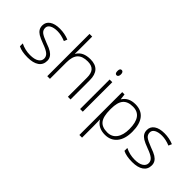

<svg xmlns="http://www.w3.org/2000/svg" viewBox="-36 -1111 1831 1831"><g transform="rotate(45 880.0 -195.0)"><path d="M314 -104Q314 -50 273 -21.5Q232 7 158 7Q78 7 31 -17V-56Q91 -26 158 -26Q217 -26 247.5 -46Q278 -66 278 -98Q278 -128 253.5 -148.5Q229 -169 173 -189Q114 -211 89.5 -226.5Q65 -242 53 -261.5Q41 -281 41 -309Q41 -354 78.5 -380Q116 -406 183 -406Q248 -406 306 -382L292 -349Q233 -373 183 -373Q135 -373 106 -357Q77 -341 77 -312Q77 -281 99.5 -262.5Q122 -244 186 -220Q240 -201 264.5 -185.5Q289 -170 301.5 -150Q314 -130 314 -104Z M695 0V-258Q695 -318 669.5 -345.5Q644 -373 591 -373Q520 -373 486.5 -337Q453 -301 453 -220V0H417V-570H453V-389L452 -338H454Q476 -374 510.5 -390Q545 -406 595 -406Q731 -406 731 -260V0Z M896 0H860V-398H896ZM855 -509Q855 -544 878 -544Q889 -544 895.5 -535Q902 -526 902 -509Q902 -492 895.5 -482.5Q889 -473 878 -473Q855 -473 855 -509Z M1200 7Q1108 7 1066 -62H1064L1065 -31Q1066 -4 1066 29V180H1030V-398H1061L1068 -341H1070Q1111 -406 1201 -406Q1282 -406 1324 -353Q1366 -300 1366 -199Q1366 -101 1321.5 -47Q1277 7 1200 7ZM1200 -25Q1261 -25 1294.5 -70.5Q1328 -116 1328 -197Q1328 -373 1201 -373Q1131 -373 1098.5 -334.5Q1066 -296 1066 -210V-198Q1066 -105 1097.5 -65Q1129 -25 1200 -25Z M1724 -104Q1724 -50 1683 -21.5Q1642 7 1568 7Q1488 7 1441 -17V-56Q1501 -26 1568 -26Q1627 -26 1657.5 -46Q1688 -66 1688 -98Q1688 -128 1663.5 -148.5Q1639 -169 1583 -189Q1524 -211 1499.5 -226.5Q1475 -242 1463 -261.5Q1451 -281 1451 -309Q1451 -354 1488.5 -380Q1526 -406 1593 -406Q1658 -406 1716 -382L1702 -349Q1643 -373 1593 -373Q1545 -373 1516 -357Q1487 -341 1487 -312Q1487 -281 1509.5 -262.5Q1532 -244 1596 -220Q1650 -201 1674.5 -185.5Q1699 -170 1711.5 -150Q1724 -130 1724 -104Z"/></g></svg>

Font: Azad Pori Unicode
Style: Regular
Weight: 400
Designer: Abul Kalam Azad
Foundry: Lipighor Font Foundry
Version: Version 1.026;December 22, 2019;FontCreator 12.0.0.2547 64-b